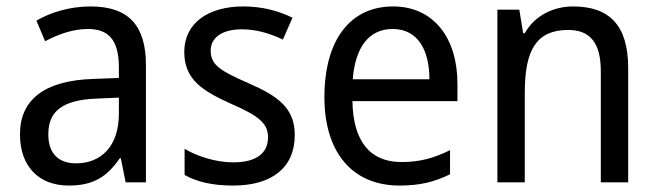

<svg xmlns="http://www.w3.org/2000/svg" viewBox="-20 -566 2045 596"><path d="M261 -546C197 -546 138 -528 93 -502L120 -438C162 -460 206 -476 253 -476C316 -476 349 -443 349 -357V-324L269 -321C117 -316 42 -256 42 -149C42 -49 101 10 193 10C270 10 312 -17 352 -75H355L370 0H433V-364C433 -486 380 -546 261 -546ZM281 -260 349 -263V-213C349 -111 293 -59 216 -59C164 -59 130 -87 130 -149C130 -218 170 -256 281 -260Z M895 -147C895 -231 842 -268 753 -307C664 -346 634 -364 634 -409C634 -449 669 -475 731 -475C776 -475 819 -462 858 -443L888 -511C843 -533 793 -546 735 -546C626 -546 552 -494 552 -405C552 -319 608 -284 699 -243C787 -205 812 -181 812 -140C812 -92 778 -62 704 -62C648 -62 590 -82 553 -104V-23C590 -2 638 10 704 10C822 10 895 -44 895 -147Z M1200 -546C1068 -546 987 -443 987 -264C987 -94 1073 10 1220 10C1283 10 1328 -1 1377 -25V-100C1327 -75 1283 -63 1226 -63C1129 -63 1076 -127 1074 -252H1400V-306C1400 -447 1327 -546 1200 -546ZM1199 -476C1278 -476 1313 -409 1313 -320H1075C1083 -421 1126 -476 1199 -476Z M1759 -546C1698 -546 1640 -518 1609 -463H1604L1592 -536H1524V0H1609V-278C1609 -408 1643 -473 1744 -473C1814 -473 1845 -430 1845 -345V0H1930V-355C1930 -487 1872 -546 1759 -546Z"/></svg>

Font: Noto Sans Arabic UI SmCn
Style: Regular
Weight: 400
Width: 4
Designer: Monotype Design Team, Nadine Chahine and Nizar Qandah
Foundry: Monotype Imaging Inc.
Version: Version 2.010